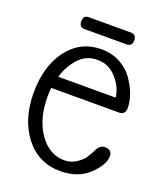

<svg xmlns="http://www.w3.org/2000/svg" viewBox="-117 -663 617 746"><g transform="rotate(20 192.0 -290.0)"><path d="M89 -332H326Q322 -372 290 -409Q258 -446 210.5 -446Q163 -446 132 -411Q101 -376 89 -332ZM221 10Q130 10 75 -61Q20 -132 20 -242Q20 -352 72.5 -421Q125 -490 211 -490Q255 -490 290 -470.5Q325 -451 344 -422Q384 -363 384 -310Q384 -282 358 -282H78Q76 -269 76 -245Q76 -153 117.5 -94Q159 -35 221 -35Q248 -35 270 -49.5Q292 -64 301 -77.5Q310 -91 321.5 -114Q333 -137 353 -137Q383 -137 383 -110Q383 -75 338.5 -32.5Q294 10 221 10ZM295 -541H121Q99 -541 99 -565.5Q99 -590 121 -590H295Q318 -590 318 -565.5Q318 -541 295 -541Z"/></g></svg>

Font: Glass Antiqua
Style: Regular
Weight: 400
Version: 1.001